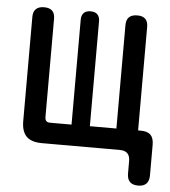

<svg xmlns="http://www.w3.org/2000/svg" viewBox="-51 -606 702 793"><g transform="rotate(5 300.0 -210.0)"><path d="M551 140Q528 140 516.5 128.5Q505 117 505 94V42Q505 21 494.5 10.5Q484 0 463 0H140Q96 0 75.5 -20.5Q55 -41 55 -84V-516Q55 -538 66.5 -549Q78 -560 100 -560Q123 -560 134 -549Q145 -538 145 -516V-109Q145 -98 150 -92.5Q155 -87 166 -87H255V-522Q255 -540 264.5 -550Q274 -560 293 -560Q312 -560 321.5 -550Q331 -540 331 -522V-87H441V-516Q441 -538 452.5 -549Q464 -560 487 -560Q509 -560 520 -549Q531 -538 531 -516V-87H542Q570 -87 583 -74Q596 -61 596 -33V94Q596 117 584.5 128.5Q573 140 551 140Z"/></g></svg>

Font: Maple Mono Medium
Style: Regular
Weight: 500
Monospace: yes
Designer: subframe7536
Version: Version 7.000